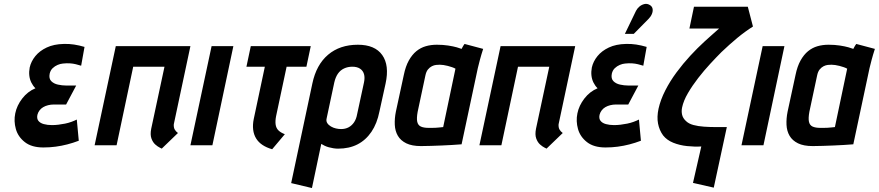

<svg xmlns="http://www.w3.org/2000/svg" viewBox="-20 -734 4440 970"><path d="M390 -402 407 -497Q380 -505 354 -509Q328 -513 302 -512Q252 -511 216 -494Q180 -477 158.5 -450.5Q137 -424 130 -393Q126 -372 128 -353Q130 -334 138 -317.5Q146 -301 159 -288Q120 -272 92.5 -236.5Q65 -201 57 -161Q49 -122 60 -82.5Q71 -43 105.5 -16Q140 11 199 11Q231 11 261 7Q291 3 320 -4.5Q349 -12 378 -23L368 -130Q356 -124 341 -118.5Q326 -113 309 -109.5Q292 -106 275 -104Q258 -102 242 -102Q220 -102 201.5 -107Q183 -112 174 -123.5Q165 -135 169 -154Q172 -166 179.5 -176Q187 -186 198 -192.5Q209 -199 223 -202.5Q237 -206 252 -206H314L365 -302H312Q294 -302 273 -306.5Q252 -311 239 -324Q226 -337 231 -362Q235 -379 246 -389.5Q257 -400 271 -406Q285 -412 298 -413Q317 -415 333 -414Q349 -413 363 -409.5Q377 -406 390 -402Z M858 -106 942 -501H565L458 0H569L653 -397H811L744 -84Q738 -54 745 -34.5Q752 -15 764.5 -4Q777 7 787.5 12Q798 17 797 17L879 -62Q868 -70 862.5 -80Q857 -90 858 -106Z M942 0H1053L1159 -501H1049Z M1375 -148 1428 -397H1528L1550 -501H1247L1225 -397H1318L1262 -133Q1256 -104 1259 -79Q1262 -54 1274 -34.5Q1286 -15 1306.5 -1.5Q1327 12 1355 20L1419 -56Q1398 -64 1386.5 -75.5Q1375 -87 1372.5 -105Q1370 -123 1375 -148Z M1897 -171 1928 -312Q1948 -404 1911 -456Q1874 -508 1788 -508Q1697 -508 1637.5 -457.5Q1578 -407 1558 -312L1451 191L1556 216L1603 -7Q1611 -2 1620.5 2.5Q1630 7 1641 10Q1652 13 1664 15Q1676 17 1688 17Q1744 17 1786 -4.5Q1828 -26 1856.5 -68Q1885 -110 1897 -171ZM1819 -318 1784 -156Q1780 -133 1769 -116.5Q1758 -100 1741.5 -91Q1725 -82 1703 -82Q1691 -82 1677.5 -85Q1664 -88 1652 -95Q1640 -102 1633.5 -112Q1627 -122 1630 -135L1669 -318Q1675 -344 1687 -361.5Q1699 -379 1718 -388Q1737 -397 1760 -397Q1784 -397 1799 -387Q1814 -377 1819 -359.5Q1824 -342 1819 -318Z M2421 -487 2327 -512Q2321 -504 2316.5 -495.5Q2312 -487 2312 -487Q2305 -490 2287.5 -495Q2270 -500 2244 -504Q2218 -508 2187 -508Q2157 -508 2131 -500.5Q2105 -493 2083.5 -475.5Q2062 -458 2045.5 -428.5Q2029 -399 2020 -355L1980 -170Q1973 -135 1974.5 -103.5Q1976 -72 1990 -48Q2004 -24 2032.5 -10Q2061 4 2107 4Q2130 4 2157.5 3Q2185 2 2212.5 1Q2240 0 2262.5 -1.5Q2285 -3 2298.5 -4Q2312 -5 2312 -5L2394 -390Q2398 -407 2404.5 -431.5Q2411 -456 2421 -487ZM2090 -169 2129 -352Q2133 -372 2142 -383Q2151 -394 2162 -399.5Q2173 -405 2183.5 -406Q2194 -407 2202 -407Q2210 -407 2220.5 -405.5Q2231 -404 2242.5 -401Q2254 -398 2264 -394.5Q2274 -391 2281 -387L2219 -92Q2209 -91 2199.5 -90Q2190 -89 2181 -88.5Q2172 -88 2163 -88Q2154 -88 2145 -88Q2121 -88 2106.5 -94.5Q2092 -101 2088 -118.5Q2084 -136 2090 -169Z M2802 -106 2886 -501H2509L2402 0H2513L2597 -397H2755L2688 -84Q2682 -54 2689 -34.5Q2696 -15 2708.5 -4Q2721 7 2731.5 12Q2742 17 2741 17L2823 -62Q2812 -70 2806.5 -80Q2801 -90 2802 -106Z M3230 -402 3247 -497Q3220 -505 3194 -509Q3168 -513 3142 -512Q3092 -511 3056 -494Q3020 -477 2998.5 -450.5Q2977 -424 2970 -393Q2966 -372 2968 -353Q2970 -334 2978 -317.5Q2986 -301 2999 -288Q2960 -272 2932.5 -236.5Q2905 -201 2897 -161Q2889 -122 2900 -82.5Q2911 -43 2945.5 -16Q2980 11 3039 11Q3071 11 3101 7Q3131 3 3160 -4.5Q3189 -12 3218 -23L3208 -130Q3196 -124 3181 -118.5Q3166 -113 3149 -109.5Q3132 -106 3115 -104Q3098 -102 3082 -102Q3060 -102 3041.5 -107Q3023 -112 3014 -123.5Q3005 -135 3009 -154Q3012 -166 3019.5 -176Q3027 -186 3038 -192.5Q3049 -199 3063 -202.5Q3077 -206 3092 -206H3154L3205 -302H3152Q3134 -302 3113 -306.5Q3092 -311 3079 -324Q3066 -337 3071 -362Q3075 -379 3086 -389.5Q3097 -400 3111 -406Q3125 -412 3138 -413Q3157 -415 3173 -414Q3189 -413 3203 -409.5Q3217 -406 3230 -402ZM3256 -638Q3268 -650 3273.5 -663.5Q3279 -677 3277 -689Q3275 -701 3264 -708Q3250 -717 3235.5 -713.5Q3221 -710 3210 -700.5Q3199 -691 3193 -679L3137 -563H3182Z M3784 -600 3758 -700H3486L3463 -590H3613Q3586 -566 3573 -554.5Q3560 -543 3553.5 -537Q3547 -531 3538 -523Q3504 -492 3467.5 -452.5Q3431 -413 3398 -368.5Q3365 -324 3341 -277Q3317 -230 3307 -185Q3298 -143 3304.5 -109.5Q3311 -76 3330 -50Q3349 -26 3381 -13Q3413 0 3451 4Q3489 8 3523 6L3481 190L3586 214L3652 -92Q3627 -92 3597 -92Q3567 -92 3537 -94Q3507 -96 3483 -102.5Q3459 -109 3445 -123Q3430 -137 3426 -154.5Q3422 -172 3426 -191Q3433 -225 3455.5 -263.5Q3478 -302 3507.5 -340Q3537 -378 3568.5 -412Q3600 -446 3625 -471Q3645 -490 3665 -508Q3685 -526 3705 -542.5Q3725 -559 3745 -573.5Q3765 -588 3784 -600Z M3726 0H3837L3943 -501H3833Z M4400 -487 4306 -512Q4300 -504 4295.5 -495.5Q4291 -487 4291 -487Q4284 -490 4266.5 -495Q4249 -500 4223 -504Q4197 -508 4166 -508Q4136 -508 4110 -500.5Q4084 -493 4062.5 -475.5Q4041 -458 4024.5 -428.5Q4008 -399 3999 -355L3959 -170Q3952 -135 3953.5 -103.5Q3955 -72 3969 -48Q3983 -24 4011.5 -10Q4040 4 4086 4Q4109 4 4136.5 3Q4164 2 4191.5 1Q4219 0 4241.5 -1.5Q4264 -3 4277.5 -4Q4291 -5 4291 -5L4373 -390Q4377 -407 4383.5 -431.5Q4390 -456 4400 -487ZM4069 -169 4108 -352Q4112 -372 4121 -383Q4130 -394 4141 -399.5Q4152 -405 4162.5 -406Q4173 -407 4181 -407Q4189 -407 4199.5 -405.5Q4210 -404 4221.5 -401Q4233 -398 4243 -394.5Q4253 -391 4260 -387L4198 -92Q4188 -91 4178.5 -90Q4169 -89 4160 -88.5Q4151 -88 4142 -88Q4133 -88 4124 -88Q4100 -88 4085.5 -94.5Q4071 -101 4067 -118.5Q4063 -136 4069 -169Z"/></svg>

Font: Advent Pro
Style: Italic
Weight: 400
Italic angle: -12°
Designer: VivaRado, Andreas Kalpakidis
Foundry: VivaRado, Andreas Kalpakidis
Version: Version 3.000